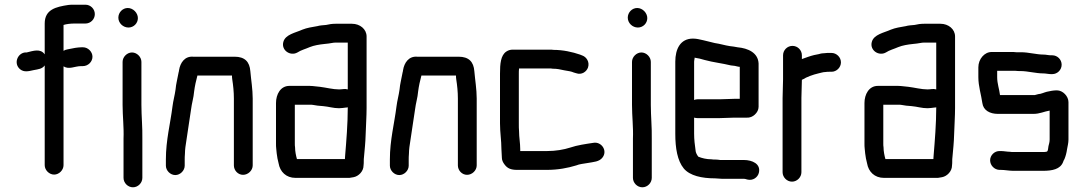

<svg xmlns="http://www.w3.org/2000/svg" viewBox="-20 -711 4610 816"><path d="M210 31C231 31 250 12 250 -9V-429C274 -414 297 -430 325 -430H332C354 -430 373 -448 373 -470C373 -491 354 -510 333 -510H326C312 -510 288 -506 276 -503L266 -501C260 -500 255 -498 250 -495V-605C263 -609 280 -611 296 -611H343C365 -611 383 -629 383 -651C383 -673 365 -691 343 -691H296C286 -691 278 -691 271 -690C218 -682 170 -671 170 -611V-480C152 -506 122 -495 93 -488H86C54 -484 37 -441 65 -417C82 -403 101 -408 123 -413C144 -417 159 -418 170 -433V-9C170 12 189 31 210 31Z M501 -448V-265C501 -217 507 -170 505 -122V45C505 66 523 85 545 85C567 85 585 66 585 45V-79V-122C586 -168 581 -218 581 -265V-448C581 -469 562 -488 541 -488C520 -488 501 -469 501 -448ZM483 -636C483 -613 503 -594 526 -594C548 -594 566 -612 566 -634C566 -656 546 -677 523 -677C501 -677 483 -658 483 -636Z M765 -7V-34C765 -39 765 -47 766 -58C766 -68 767 -77 768 -86C775 -138 785 -195 792 -246C795 -272 803 -296 805 -322C808 -345 813 -368 819 -390H966C966 -385 966 -379 967 -374C971 -349 974 -321 974 -292V-8C974 13 991 32 1013 32C1035 32 1054 13 1054 -8V-292C1054 -332 1047 -372 1044 -408C1041 -449 1020 -470 977 -470H801C765 -473 746 -444 741 -413C741 -410 740 -407 739 -403C735 -379 728 -355 726 -330C723 -307 716 -283 713 -258C704 -186 685 -115 685 -34V-7C685 14 704 33 725 33C746 33 765 14 765 -7Z M1421 -331C1395 -331 1365 -339 1340 -342L1321 -344C1312 -345 1304 -346 1296 -346H1210C1172 -346 1153 -310 1153 -273V-101C1153 -94 1153 -86 1154 -79L1156 -59C1157 -47 1161 -28 1164 -17C1170 19 1196 45 1236 45H1465C1470 44 1476 43 1483 42C1504 38 1525 17 1525 -7C1526 -14 1526 -21 1526 -27C1526 -32 1526 -37 1527 -44C1530 -78 1533 -103 1534 -139C1535 -173 1538 -217 1538 -252V-556C1538 -587 1510 -610 1476 -610H1406C1391 -610 1379 -608 1366 -605C1355 -604 1338 -603 1329 -600C1306 -596 1285 -593 1265 -585C1237 -572 1192 -565 1184 -532C1175 -497 1214 -471 1244 -488C1259 -498 1279 -503 1297 -511C1314 -518 1338 -522 1358 -524L1376 -526C1386 -527 1396 -530 1406 -530H1458V-331C1444 -335 1436 -331 1421 -331ZM1447 -52C1447 -50 1446 -41 1446 -38C1446 -34 1446 -35 1446 -35H1242C1238 -49 1234 -68 1234 -85C1233 -90 1233 -96 1233 -101V-266H1297C1302 -266 1306 -266 1311 -265L1330 -262C1337 -261 1344 -261 1353 -260C1377 -258 1396 -251 1421 -251C1432 -251 1441 -253 1451 -254C1453 -254 1455 -254 1458 -255V-253C1458 -186 1452 -112 1447 -52Z M1717 -7V-34C1717 -39 1717 -47 1718 -58C1718 -68 1719 -77 1720 -86C1727 -138 1737 -195 1744 -246C1747 -272 1755 -296 1757 -322C1760 -345 1765 -368 1771 -390H1918C1918 -385 1918 -379 1919 -374C1923 -349 1926 -321 1926 -292V-8C1926 13 1943 32 1965 32C1987 32 2006 13 2006 -8V-292C2006 -332 1999 -372 1996 -408C1993 -449 1972 -470 1929 -470H1753C1717 -473 1698 -444 1693 -413C1693 -410 1692 -407 1691 -403C1687 -379 1680 -355 1678 -330C1675 -307 1668 -283 1665 -258C1656 -186 1637 -115 1637 -34V-7C1637 14 1656 33 1677 33C1698 33 1717 14 1717 -7Z M2186 -153C2185 -162 2185 -174 2185 -187V-398C2185 -405 2185 -412 2186 -420H2314C2320 -420 2325 -420 2329 -419C2348 -419 2361 -416 2379 -412C2391 -410 2392 -410 2402 -408C2408 -407 2413 -405 2418 -403L2428 -400C2453 -391 2473 -407 2479 -424C2487 -448 2472 -469 2455 -475L2445 -479C2413 -490 2373 -499 2333 -499C2328 -500 2322 -500 2315 -500H2159C2150 -500 2141 -498 2132 -492C2108 -476 2105 -440 2105 -398V-187C2105 -147 2111 -114 2111 -78C2111 -66 2113 -53 2113 -40C2113 -31 2117 -21 2125 -11C2137 5 2152 11 2178 11H2304C2352 11 2393 3 2429 -8C2443 -14 2460 -15 2476 -18C2503 -23 2527 -23 2541 -42C2563 -71 2536 -110 2502 -104C2469 -99 2433 -94 2404 -84C2376 -75 2342 -69 2304 -69H2191V-77C2191 -103 2186 -127 2186 -153Z M2666 -448V-265C2666 -217 2672 -170 2670 -122V45C2670 66 2688 85 2710 85C2732 85 2750 66 2750 45V-79V-122C2751 -168 2746 -218 2746 -265V-448C2746 -469 2727 -488 2706 -488C2685 -488 2666 -469 2666 -448ZM2648 -636C2648 -613 2668 -594 2691 -594C2713 -594 2731 -612 2731 -634C2731 -656 2711 -677 2688 -677C2666 -677 2648 -658 2648 -636Z M3100 -211H3154C3178 -209 3204 -232 3204 -257V-441C3202 -487 3159 -506 3115 -510L3098 -513L3082 -515C3061 -518 3040 -525 3018 -528C3003 -531 2984 -537 2969 -540C2953 -543 2943 -547 2925 -547C2871 -547 2850 -502 2850 -449V-142C2850 -81 2859 -28 2886 5C2912 36 2963 47 3019 47C3030 47 3038 49 3050 49H3142C3148 49 3151 51 3156 52C3180 58 3200 43 3205 24C3215 -15 3176 -31 3142 -31H3041C3034 -32 3027 -33 3019 -33C3014 -33 3009 -33 3003 -34C2982 -34 2963 -39 2948 -45C2943 -51 2936 -63 2936 -73C2933 -95 2930 -117 2930 -143V-211C2935 -210 2939 -209 2944 -209H3038C3053 -209 3086 -211 3100 -211ZM3038 -289H2944C2939 -289 2935 -288 2930 -286V-449C2930 -452 2931 -456 2932 -463V-466C2938 -465 2945 -463 2953 -462L2975 -456C3011 -446 3050 -442 3086 -433L3103 -431C3109 -430 3117 -427 3124 -427V-291H3100C3087 -291 3053 -289 3038 -289Z M3308 -476V-374C3308 -350 3306 -319 3306 -294V21C3306 42 3324 61 3346 61C3368 61 3386 42 3386 21V-295C3386 -318 3388 -350 3388 -372C3389 -373 3390 -373 3391 -373C3408 -384 3436 -394 3458 -399C3468 -401 3478 -405 3489 -405C3494 -406 3499 -406 3504 -406H3514C3535 -406 3554 -424 3554 -446C3554 -468 3535 -486 3514 -486H3504C3497 -486 3491 -486 3485 -485C3478 -485 3469 -484 3460 -481L3440 -477C3423 -473 3405 -466 3388 -460V-476C3388 -498 3370 -516 3348 -516C3326 -516 3308 -498 3308 -476Z M3922 -331C3896 -331 3866 -339 3841 -342L3822 -344C3813 -345 3805 -346 3797 -346H3711C3673 -346 3654 -310 3654 -273V-101C3654 -94 3654 -86 3655 -79L3657 -59C3658 -47 3662 -28 3665 -17C3671 19 3697 45 3737 45H3966C3971 44 3977 43 3984 42C4005 38 4026 17 4026 -7C4027 -14 4027 -21 4027 -27C4027 -32 4027 -37 4028 -44C4031 -78 4034 -103 4035 -139C4036 -173 4039 -217 4039 -252V-556C4039 -587 4011 -610 3977 -610H3907C3892 -610 3880 -608 3867 -605C3856 -604 3839 -603 3830 -600C3807 -596 3786 -593 3766 -585C3738 -572 3693 -565 3685 -532C3676 -497 3715 -471 3745 -488C3760 -498 3780 -503 3798 -511C3815 -518 3839 -522 3859 -524L3877 -526C3887 -527 3897 -530 3907 -530H3959V-331C3945 -335 3937 -331 3922 -331ZM3948 -52C3948 -50 3947 -41 3947 -38C3947 -34 3947 -35 3947 -35H3743C3739 -49 3735 -68 3735 -85C3734 -90 3734 -96 3734 -101V-266H3798C3803 -266 3807 -266 3812 -265L3831 -262C3838 -261 3845 -261 3854 -260C3878 -258 3897 -251 3922 -251C3933 -251 3942 -253 3952 -254C3954 -254 3956 -254 3959 -255V-253C3959 -186 3953 -112 3948 -52Z M4452 -476H4446C4437 -476 4425 -479 4416 -479C4385 -479 4352 -489 4319 -489H4299C4292 -490 4285 -490 4279 -490H4194C4164 -490 4138 -460 4138 -425V-383C4138 -344 4150 -309 4155 -273C4159 -242 4187 -227 4221 -227H4372C4399 -227 4417 -237 4441 -241V-118C4441 -107 4438 -98 4436 -90L4434 -76C4433 -74 4433 -72 4432 -69C4431 -69 4429 -66 4427 -66C4422 -65 4417 -65 4412 -65H4287C4282 -65 4276 -65 4271 -66C4261 -66 4246 -69 4235 -69H4229C4207 -70 4188 -51 4188 -30C4188 -8 4206 10 4227 11H4234C4250 11 4269 15 4287 15H4412C4453 15 4486 8 4498 -22C4499 -26 4501 -30 4504 -35C4509 -47 4513 -62 4515 -77C4517 -89 4521 -103 4521 -118V-277C4521 -302 4497 -327 4472 -327C4455 -327 4444 -324 4429 -321C4420 -319 4403 -311 4393 -311C4388 -310 4383 -308 4378 -307H4230C4227 -333 4218 -355 4218 -383V-410H4296C4303 -409 4310 -409 4317 -409C4348 -409 4382 -399 4414 -399C4424 -399 4437 -396 4446 -396H4452C4474 -396 4492 -414 4492 -436C4492 -458 4474 -476 4452 -476Z"/></svg>

Font: Electronic
Style: ExBd
Weight: 800
Version: Version 1.011